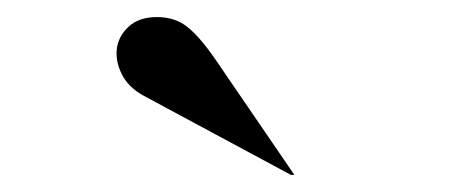

<svg xmlns="http://www.w3.org/2000/svg" viewBox="-20 -740 540 225"><path d="M325 -535H321L148 -628Q130 -638 122.5 -653.5Q115 -669 117 -683.5Q119 -698 131 -709Q143 -720 164 -720Q185 -720 199.5 -708.5Q214 -697 232 -671Z"/></svg>

Font: Redaction
Style: Regular
Weight: 400
Designer: Jeremy Mickel / Forest Young
Foundry: MCKL
Version: Version 2.001; Redaction